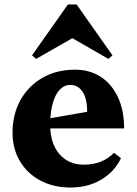

<svg xmlns="http://www.w3.org/2000/svg" viewBox="-20 -822 610 857"><path d="M295 15Q219 15 160.5 -16Q102 -47 69 -102.5Q36 -158 36 -229Q36 -312 71.5 -375.5Q107 -439 170 -475Q233 -511 315 -511Q380 -511 429 -479.5Q478 -448 506 -389Q534 -330 534 -249H152V-285L369 -323Q369 -382 348.5 -412.5Q328 -443 294 -443Q267 -443 246.5 -421.5Q226 -400 215 -359.5Q204 -319 204 -265Q204 -183 244.5 -135Q285 -87 354 -87Q437 -87 489 -140L520 -116Q491 -55 431.5 -20Q372 15 295 15ZM141 -559 123 -575 283 -802H322L482 -575L464 -559L297 -655H309Z"/></svg>

Font: Platypi Light
Style: Bold
Weight: 700
Version: Version 1.200